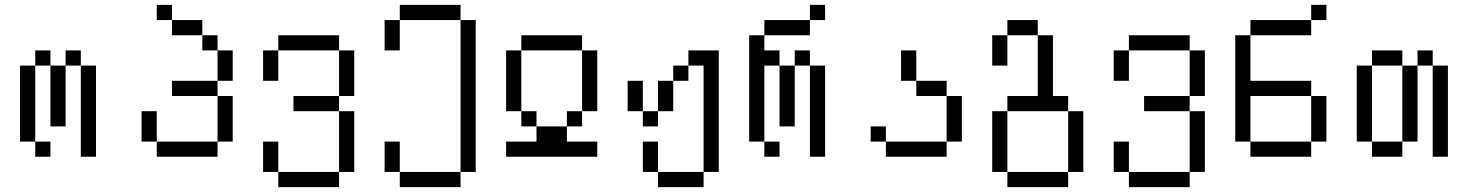

<svg xmlns="http://www.w3.org/2000/svg" viewBox="-20 -645 6040 790"><path d="M187.5 0V-62.5H125V0ZM125 -62.5V-375H62.5V-62.5ZM312.5 -375Q312.5 -375 312.5 0H375Q375 0 375 -375ZM187.5 -375Q187.5 -375 187.5 -125H250Q250 -125 250 -375ZM125 -375H187.5V-437.5H125ZM250 -375H312.5V-437.5H250Z M625 -62.5V0H875V-62.5ZM625 -62.5Q625 -62.5 625 -187.5H562.5Q562.5 -187.5 562.5 -62.5ZM875 -62.5H937.5V-250H875ZM875 -250V-312.5H687.5V-250ZM875 -312.5H937.5Q937.5 -312.5 937.5 -437.5H875Q875 -437.5 875 -312.5ZM875 -437.5V-500H812.5V-437.5ZM812.5 -500V-562.5H687.5V-500ZM687.5 -562.5V-625H625V-562.5Z M1125 62.5V125H1375V62.5ZM1125 62.5Q1125 62.5 1125 -62.5H1062.5Q1062.5 -62.5 1062.5 62.5ZM1375 62.5H1437.5Q1437.5 62.5 1437.5 -187.5H1375Q1375 -187.5 1375 62.5ZM1375 -187.5V-250H1187.5V-187.5ZM1375 -250H1437.5V-437.5H1375ZM1062.5 -437.5Q1062.5 -437.5 1062.5 -312.5H1125Q1125 -312.5 1125 -437.5ZM1125 -437.5H1375V-500H1125Z M1625 62.5V125H1875V62.5ZM1625 62.5Q1625 62.5 1625 -62.5H1562.5Q1562.5 -62.5 1562.5 62.5ZM1875 62.5H1937.5Q1937.5 62.5 1937.5 -562.5H1875Q1875 -562.5 1875 62.5ZM1562.5 -562.5Q1562.5 -562.5 1562.5 -437.5H1625Q1625 -437.5 1625 -562.5ZM1625 -562.5H1875V-625H1625Z M2437.5 0V-62.5H2312.5V-125H2187.5V-62.5H2062.5V0ZM2187.5 -125V-187.5H2125V-125ZM2312.5 -125H2375V-187.5H2312.5ZM2125 -187.5Q2125 -187.5 2125 -437.5H2062.5Q2062.5 -437.5 2062.5 -187.5ZM2375 -187.5H2437.5Q2437.5 -187.5 2437.5 -437.5H2375Q2375 -437.5 2375 -187.5ZM2125 -437.5H2375V-500H2125Z M2687.5 62.5V125H2875V62.5ZM2687.5 62.5Q2687.5 62.5 2687.5 -62.5H2625Q2625 -62.5 2625 62.5ZM2875 62.5H2937.5Q2937.5 62.5 2937.5 -437.5H2812.5V-375H2750V-312.5H2687.5Q2687.5 -312.5 2687.5 -187.5H2625V-125H2687.5V-187.5H2750Q2750 -187.5 2750 -312.5H2812.5V-375H2875ZM2625 -187.5Q2625 -187.5 2625 -312.5H2562.5Q2562.5 -312.5 2562.5 -187.5Z M3187.5 0V-62.5H3125V0ZM3375 -562.5V-625H3312.5V-562.5H3125V-500H3062.5V-62.5H3125V-375H3187.5Q3187.5 -375 3187.5 -125H3250Q3250 -125 3250 -375H3187.5V-437.5H3125V-500H3312.5V-562.5ZM3312.5 -375Q3312.5 -375 3312.5 0H3375Q3375 0 3375 -375ZM3250 -375H3312.5V-437.5H3250Z M3625 -62.5V0H3875V-62.5ZM3625 -62.5V-125H3562.5V-62.5ZM3875 -62.5H3937.5V-250H3875ZM3875 -250V-312.5H3750V-250ZM3750 -312.5Q3750 -312.5 3750 -437.5H3687.5Q3687.5 -437.5 3687.5 -312.5Z M4125 62.5V125H4375V62.5ZM4125 62.5Q4125 62.5 4125 -187.5H4062.5Q4062.5 -187.5 4062.5 62.5ZM4375 62.5H4437.5Q4437.5 62.5 4437.5 -187.5H4375Q4375 -187.5 4375 62.5ZM4125 -187.5H4375V-250H4312.5Q4312.5 -250 4312.5 -500H4250Q4250 -500 4250 -250H4125ZM4062.5 -500Q4062.5 -500 4062.5 -375H4125Q4125 -375 4125 -500ZM4125 -500H4250V-562.5H4125Z M4625 62.5V125H4875V62.5ZM4625 62.5Q4625 62.5 4625 -62.5H4562.5Q4562.5 -62.5 4562.5 62.5ZM4875 62.5H4937.5Q4937.5 62.5 4937.5 -187.5H4875Q4875 -187.5 4875 62.5ZM4875 -187.5V-250H4687.5V-187.5ZM4875 -250H4937.5V-437.5H4875ZM4562.5 -437.5Q4562.5 -437.5 4562.5 -312.5H4625Q4625 -312.5 4625 -437.5ZM4625 -437.5H4875V-500H4625Z M5437.5 -562.5V-625H5375V-562.5H5125V-500H5062.5V-62.5H5125V0H5375V-62.5H5125V-250H5375V-62.5H5437.5V-250H5375V-312.5H5125V-500H5375V-562.5Z M5625 -62.5V0H5750V-62.5ZM5625 -62.5V-375H5562.5V-62.5ZM5750 -62.5H5812.5V-375H5750ZM5875 -375Q5875 -375 5875 0H5937.5Q5937.5 0 5937.5 -375ZM5625 -375H5750V-437.5H5625ZM5812.5 -375H5875V-437.5H5812.5Z"/></svg>

Font: CalcUnifontExMono
Style: Regular
Weight: 500
Version: Version 15.0.06